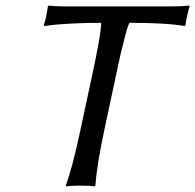

<svg xmlns="http://www.w3.org/2000/svg" viewBox="-20 -668 702 691"><path d="M321.8 -444.8Q345.7 -564 343.8 -585.9Q284.2 -585.9 233.2 -583Q182.1 -580.1 160.6 -577.1L139.2 -574.2L137.7 -578.1Q146.5 -602.5 152.3 -645L154.8 -647.9Q178.2 -645 213.9 -645H600.1Q635.7 -645 660.6 -647.9L662.1 -645Q649.4 -599.6 647.9 -578.1L645 -574.2Q579.1 -585.9 445.8 -585.9Q438 -570.8 425.8 -520.5Q414.1 -475.1 407.7 -444.8L355.5 -200.2Q328.1 -71.8 323.2 0L320.3 2.9Q304.2 0 270 0Q254.4 0 241.2 0.7Q228 1.5 222.7 2L217.3 2.9L216.8 0Q241.2 -66.9 269.5 -200.2Z"/></svg>

Font: Linux Biolinum G
Style: Italic
Weight: 400
Italic angle: -12°
Designer: Philipp H. Poll
Foundry: Philipp H. Poll
Version: Version 0.5.1